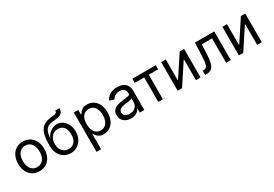

<svg xmlns="http://www.w3.org/2000/svg" viewBox="49 -1847 4518 3170"><g transform="rotate(-30 2308.0 -262.0)"><path d="M299.3 11.7Q225.1 11.7 169.2 -23.4Q113.3 -58.6 82 -122.1Q50.8 -185.5 50.8 -269.5Q50.8 -355 82 -418.7Q113.3 -482.4 169.2 -517.6Q225.1 -552.7 299.3 -552.7Q374 -552.7 430.2 -517.6Q486.3 -482.4 517.6 -418.7Q548.8 -355 548.8 -269.5Q548.8 -185.5 517.6 -122.1Q486.3 -58.6 430.2 -23.4Q374 11.7 299.3 11.7ZM299.3 -66.9Q354.5 -66.9 390.1 -95.2Q425.8 -123.5 442.9 -169.7Q460 -215.8 460 -269.5Q460 -323.7 442.9 -370.4Q425.8 -417 390.1 -445.6Q354.5 -474.1 299.3 -474.1Q244.6 -474.1 209.5 -445.6Q174.3 -417 157.2 -370.6Q140.1 -324.2 140.1 -269.5Q140.1 -215.8 157.2 -169.7Q174.3 -123.5 209.5 -95.2Q244.6 -66.9 299.3 -66.9Z M898.9 11.7Q828.6 11.7 772.5 -21.7Q716.3 -55.2 683.3 -117.2Q650.4 -179.2 650.4 -264.6V-283.2Q650.4 -367.7 659.9 -430.4Q669.4 -493.2 690.4 -536.9Q711.4 -580.6 745.4 -608.4Q779.3 -636.2 827.9 -650.6Q876.5 -665 941.4 -668.9Q974.6 -670.9 991.9 -678Q1009.3 -685.1 1015.6 -697.3Q1022 -709.5 1022 -727.5H1100.1Q1100.1 -687 1085 -658.9Q1069.8 -630.9 1035.2 -615.5Q1000.5 -600.1 941.4 -595.7Q867.7 -590.8 821.8 -572.8Q775.9 -554.7 752.4 -509.3Q729 -463.9 721.7 -376.5H724.1Q738.8 -414.6 769.3 -447.3Q799.8 -480 841.6 -500.2Q883.3 -520.5 931.2 -520.5Q990.2 -520.5 1038.1 -486.1Q1085.9 -451.7 1114.3 -392.8Q1142.6 -334 1142.6 -259.8Q1142.6 -182.6 1111.1 -121.1Q1079.6 -59.6 1024.4 -23.9Q969.2 11.7 898.9 11.7ZM899.9 -65.4Q948.2 -65.4 982.9 -88.4Q1017.6 -111.3 1036.1 -153.8Q1054.7 -196.3 1054.7 -255.4Q1054.7 -314 1037.1 -356Q1019.5 -397.9 985.8 -420.7Q952.1 -443.4 904.3 -443.4Q855.5 -443.4 817.9 -418.9Q780.3 -394.5 759.3 -351.1Q738.3 -307.6 738.3 -251Q738.3 -197.8 757.8 -155.8Q777.3 -113.8 813.5 -89.6Q849.6 -65.4 899.9 -65.4Z M1270.5 204.1V-545.9H1355.5V-458.5H1365.2Q1374.5 -473.1 1391.1 -495.4Q1407.7 -517.6 1439 -535.2Q1470.2 -552.7 1523.4 -552.7Q1591.8 -552.7 1643.8 -518.6Q1695.8 -484.4 1725.3 -421.1Q1754.9 -357.9 1754.9 -271.5Q1754.9 -184.6 1725.6 -121.1Q1696.3 -57.6 1644.3 -22.9Q1592.3 11.7 1523.9 11.7Q1472.2 11.7 1440.4 -6.1Q1408.7 -23.9 1391.6 -46.6Q1374.5 -69.3 1365.2 -84.5H1358.4V204.1ZM1510.7 -66.9Q1562 -66.9 1596.4 -94.5Q1630.9 -122.1 1648.2 -168.7Q1665.5 -215.3 1665.5 -272.5Q1665.5 -329.1 1648.4 -374.8Q1631.3 -420.4 1596.9 -447.3Q1562.5 -474.1 1510.7 -474.1Q1460.4 -474.1 1426.3 -448.7Q1392.1 -423.3 1374.8 -378.2Q1357.4 -333 1357.4 -272.5Q1357.4 -211.9 1375 -165.5Q1392.6 -119.1 1427 -93Q1461.4 -66.9 1510.7 -66.9Z M2045.4 12.7Q1993.7 12.7 1951.4 -6.8Q1909.2 -26.4 1884.3 -64Q1859.4 -101.6 1859.4 -155.3Q1859.4 -202.1 1877.9 -231.4Q1896.5 -260.7 1927.5 -277.6Q1958.5 -294.4 1996.1 -302.7Q2033.7 -311 2071.8 -315.9Q2120.6 -322.3 2151.4 -325.7Q2182.1 -329.1 2197 -337.4Q2211.9 -345.7 2211.9 -365.7V-368.7Q2211.9 -402.8 2199.2 -426.5Q2186.5 -450.2 2161.1 -462.9Q2135.7 -475.6 2097.7 -475.6Q2058.6 -475.6 2030.8 -463.4Q2002.9 -451.2 1985.6 -432.9Q1968.3 -414.6 1959.5 -395.5L1875 -423.3Q1896 -473.1 1931.6 -501.2Q1967.3 -529.3 2010.3 -541Q2053.2 -552.7 2095.2 -552.7Q2122.6 -552.7 2157.5 -546.1Q2192.4 -539.6 2224.9 -520Q2257.3 -500.5 2278.6 -462.2Q2299.8 -423.8 2299.8 -359.9V0H2213.4V-74.2H2207.5Q2198.2 -55.2 2177.7 -34.9Q2157.2 -14.6 2124.5 -1Q2091.8 12.7 2045.4 12.7ZM2060.5 -64.9Q2109.4 -64.9 2143.1 -84Q2176.8 -103 2194.3 -133.5Q2211.9 -164.1 2211.9 -197.3V-272.9Q2206.5 -266.6 2188.5 -261.5Q2170.4 -256.3 2147.2 -252.4Q2124 -248.5 2102.3 -245.8Q2080.6 -243.2 2067.9 -241.7Q2036.1 -237.8 2008.5 -228.3Q1981 -218.8 1964.4 -200.4Q1947.8 -182.1 1947.8 -150.9Q1947.8 -122.6 1962.4 -103.5Q1977.1 -84.5 2002.4 -74.7Q2027.8 -64.9 2060.5 -64.9Z M2566.4 0V-467.3H2386.7V-545.9H2833V-467.3H2654.3V0Z M3372.6 0H3284.2V-393.6H3277.8L3019 0H2935.5V-545.9H3023.4V-150.9H3029.8L3289.6 -545.9H3372.6Z M3459.5 0V-81.1H3479Q3502.9 -81.1 3519 -90.3Q3535.2 -99.6 3545.4 -123.5Q3555.7 -147.5 3561.3 -190.9Q3566.9 -234.4 3569.8 -302.7L3579.6 -545.9H3947.8V0H3859.4V-464.8H3663.1L3654.8 -272.5Q3650.9 -182.1 3635 -121.3Q3619.1 -60.5 3584.5 -30.3Q3549.8 0 3489.3 0Z M4539.1 0H4450.7V-393.6H4444.3L4185.5 0H4102.1V-545.9H4189.9V-150.9H4196.3L4456.1 -545.9H4539.1Z"/></g></svg>

Font: Inter Variable
Style: Regular
Weight: 400
Designer: Rasmus Andersson
Foundry: rsms
Version: Version 4.001;git-9221beed3